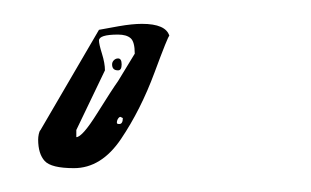

<svg xmlns="http://www.w3.org/2000/svg" viewBox="-20 20 261 161"><path d="M14 129 63 45Q68 44 79.5 42Q91 40 99 40Q119 40 122 50Q121 50 109.5 81Q98 112 81.5 136.5Q65 161 42 161Q23 161 17.5 155Q12 149 12 137Q12 135 12.5 132.5Q13 130 14 129ZM79 88 93 65Q93 55 89.5 52Q86 49 79 49Q63 49 63 54Q63 57 65.5 65Q68 73 68 79L44 129V135Q49 135 61.5 115Q74 95 79 88ZM82 74Q82 79 79 79Q74 79 74 74Q74 72 75.5 70.5Q77 69 79 69Q82 69 82 74ZM81 118Q80 118 79 119.5Q78 121 78 123Q78 124 80 124Q83 124 83 119Z"/></svg>

Font: Cabin Sketch
Style: Regular
Weight: 400
Version: Version 1.100